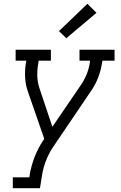

<svg xmlns="http://www.w3.org/2000/svg" viewBox="-20 -794 640 1019"><path d="M48 205V147H136L138 131Q146 85 164 38.5Q182 -8 210 -50L215 -57L128 -308Q116 -342 113.5 -380Q111 -418 117 -457L120 -472H63V-530H250V-472H185L183 -457Q177 -423 178 -390Q179 -357 189 -327L258 -121L408 -341Q426 -367 438.5 -396.5Q451 -426 456 -457L458 -472H402V-530H588V-472H524L521 -457Q515 -418 500 -380Q485 -342 461 -308L264 -17Q262 -14 260 -11Q258 -8 256 -5Q236 27 223 61.5Q210 96 204 131L192 205ZM332 -591 293 -629 444 -774 492 -726Z"/></svg>

Font: Iosevka Curly Slab LtExObl
Style: Regular
Weight: 300
Width: 7
Italic angle: -9°
Monospace: yes
Designer: Belleve Invis
Foundry: Belleve Invis
Version: Version 11.1.0; ttfautohint (v1.8.3)